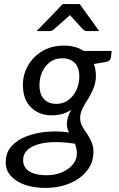

<svg xmlns="http://www.w3.org/2000/svg" viewBox="-20 -737 583 939"><path d="M201 182Q146 182 102.5 167Q59 152 33.5 124Q8 96 8 57Q8 10 36 -21.5Q64 -53 110 -70.5Q156 -88 210.5 -92.5Q265 -97 317 -89Q313 -98 310 -108.5Q307 -119 307 -131Q307 -146 312 -162.5Q317 -179 328 -200Q309 -187 285.5 -180Q262 -173 232 -173Q171 -173 131.5 -212Q92 -251 92 -321Q92 -373 117 -416.5Q142 -460 187 -487Q232 -514 294 -514Q321 -514 345.5 -507.5Q370 -501 389 -488H526L523 -459Q521 -439 503 -435L439 -424Q444 -411 446.5 -396.5Q449 -382 449 -366Q449 -333 436.5 -303.5Q424 -274 410 -252Q396 -231 384 -207.5Q372 -184 372 -158Q372 -139 382 -120Q392 -101 405 -84Q418 -65 427.5 -43Q437 -21 437 6Q437 57 406.5 96.5Q376 136 322.5 159Q269 182 201 182ZM209 120Q250 120 283.5 105.5Q317 91 336.5 67Q356 43 356 13Q356 3 354.5 -5Q353 -13 351 -20.5Q349 -28 347 -34Q291 -43 244.5 -42Q198 -41 164 -30.5Q130 -20 111.5 -1Q93 18 93 46Q93 70 106.5 86.5Q120 103 145.5 111.5Q171 120 209 120ZM256 -229Q290 -229 315.5 -248.5Q341 -268 354.5 -298.5Q368 -329 368 -363Q368 -407 345.5 -429.5Q323 -452 284 -452Q249 -452 224.5 -433.5Q200 -415 186.5 -385.5Q173 -356 173 -321Q173 -276 195 -252.5Q217 -229 256 -229ZM159 -585 287 -717H370L465 -585H406Q394 -585 387 -592L322 -663L242 -592Q238 -589 232.5 -587Q227 -585 221 -585Z"/></svg>

Font: Aleo
Style: Italic
Weight: 400
Italic angle: -7°
Designer: Alessio Laiso
Foundry: Alessio Laiso
Version: Version 2.001;gftools[0.9.29]